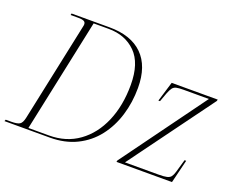

<svg xmlns="http://www.w3.org/2000/svg" viewBox="-124 -910 1348 1105"><g transform="rotate(20 550.0 -357.0)"><path d="M-10 0 -6 -10H28Q64 -10 79 -19Q94 -28 101 -61L229 -666Q231 -673 231 -680Q231 -694 219.5 -699Q208 -704 188 -704H139L141 -714H373Q506 -714 576.5 -644.5Q647 -575 647 -442Q647 -353 622.5 -273Q598 -193 550 -131.5Q502 -70 431 -35Q360 0 268 0ZM259 -10Q364 -10 441 -65.5Q518 -121 560 -219Q602 -317 602 -444Q602 -577 538 -640.5Q474 -704 372 -704H280L133 -10ZM676 0 678 -9 1052 -522H896Q868 -522 853 -518.5Q838 -515 829.5 -503.5Q821 -492 812 -469L792 -414H782L819 -536H1101L1099 -527L723 -14H928Q962 -14 979 -18Q996 -22 1004 -32.5Q1012 -43 1018 -63L1041 -143H1051L1016 0Z"/></g></svg>

Font: Noto Serif Display ExtraLight
Style: Italic
Weight: 200
Italic angle: -12°
Designer: Monotype Design Team
Foundry: Monotype Imaging Inc.
Version: Version 2.009